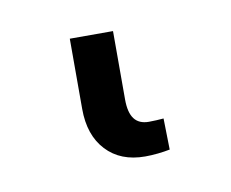

<svg xmlns="http://www.w3.org/2000/svg" viewBox="-37 11 317 263"><g transform="rotate(-10 122.0 142.5)"><path d="M147 231Q112.8 231 93 209.7Q73.2 188.5 73.2 151.9V54.2H133.3V149.4Q133.3 167.5 139.9 176.3Q146.5 185.1 160.2 185.1Q166 185.1 170.7 184.8Q175.3 184.6 180.7 184.1L181.6 227.5Q174.3 229 165 230Q155.8 231 147 231Z"/></g></svg>

Font: Inter 20pt Light
Style: Regular
Weight: 300
Version: Version 4.001;git-66647c0bb